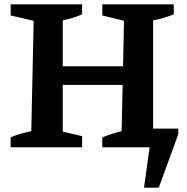

<svg xmlns="http://www.w3.org/2000/svg" viewBox="-20 -678 861 884"><path d="M29 0V-46Q53 -56 76.5 -62.5Q100 -69 124 -74L135 -582L29 -607V-658H358V-612Q338 -603 315 -596Q292 -589 269 -584V-72L358 -51V0ZM201 -287V-373H617V-287ZM685 -86H801V-61L711 186H643L669 0H451V-45Q474 -55 496 -62Q518 -69 540 -74L551 -582L451 -607V-658H780V-612Q758 -603 734.5 -596Q711 -589 685 -584Z"/></svg>

Font: Piazzolla 24pt
Style: Bold
Weight: 700
Designer: Juan Pablo del Peral
Foundry: Huerta Tipografica
Version: Version 2.005